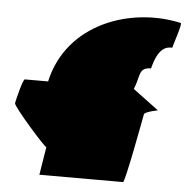

<svg xmlns="http://www.w3.org/2000/svg" viewBox="-46 -769 658 674"><g transform="rotate(5 283.0 -432.0)"><path d="M10 -383C8 -372 132 -232 133 -239L117 -140H412C419 -140 462 -372 464 -383C466 -394 519 -402 511 -402L421 -469C441 -514 429 -546 475 -546C493 -618 520 -626 543 -625C545 -636 572 -714 565 -714C387 -754 165 -677 119 -469H37C30 -469 12 -394 10 -383Z"/></g></svg>

Font: Ampere
Style: UltExtIta
Weight: 400
Version: Version 1